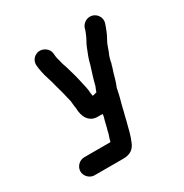

<svg xmlns="http://www.w3.org/2000/svg" viewBox="-150 -590 832 868"><g transform="rotate(-30 266.5 -156.0)"><path d="M176 -144C176 -100 197 -62 241 -62H267C267 -52 263 -40 260 -30L253 -1C250 8 248 18 246 27C241 43 237 53 234 66H97C72 66 50 88 50 113C50 138 72 160 97 160H248C284 160 304 144 315 117C328 88 335 56 344 21L351 -8C354 -18 356 -27 358 -36C365 -67 373 -88 379 -121C380 -129 382 -134 383 -137C392 -157 397 -180 404 -203L411 -224C412 -230 414 -236 416 -241C418 -255 424 -277 431 -290C438 -308 442 -325 452 -342C465 -364 473 -386 482 -412C490 -440 471 -464 450 -470C422 -478 397 -459 391 -438C388 -423 383 -417 378 -403C372 -389 363 -376 357 -361C347 -335 336 -311 330 -283C321 -253 309 -219 302 -188C299 -179 294 -171 292 -161C287 -160 281 -158 274 -156H269C268 -166 266 -172 266 -184C263 -207 256 -229 252 -251L246 -275C242 -289 237 -308 232 -324C228 -339 222 -349 220 -364C216 -376 213 -389 212 -402L211 -412C209 -425 203 -434 192 -442C157 -467 112 -439 118 -398L119 -388C120 -381 122 -373 123 -365C128 -340 136 -321 142 -298C149 -268 159 -239 165 -209C167 -198 172 -187 172 -176C173 -163 174 -156 176 -144Z"/></g></svg>

Font: Electronic
Style: ExBlk
Weight: 900
Version: Version 1.011